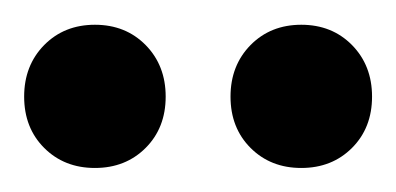

<svg xmlns="http://www.w3.org/2000/svg" viewBox="-20 -582 328 159"><path d="M58.6 -442.9Q33.2 -442.9 16.6 -459.5Q0 -476.1 0 -502Q0 -527.8 16.6 -544.7Q33.2 -561.5 58.6 -561.5Q84 -561.5 100.6 -544.7Q117.2 -527.8 117.2 -502Q117.2 -476.1 100.6 -459.5Q84 -442.9 58.6 -442.9ZM229.5 -442.9Q204.1 -442.9 187.5 -459.5Q170.9 -476.1 170.9 -502Q170.9 -527.8 187.5 -544.7Q204.1 -561.5 229.5 -561.5Q254.9 -561.5 271.5 -544.7Q288.1 -527.8 288.1 -502Q288.1 -476.1 271.5 -459.5Q254.9 -442.9 229.5 -442.9Z"/></svg>

Font: Harmattan SemiBold
Style: Regular
Weight: 600
Designer: George W. Nuss III and SIL International
Foundry: SIL International
Version: Version 4.000